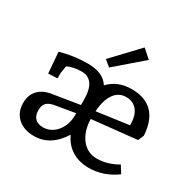

<svg xmlns="http://www.w3.org/2000/svg" viewBox="-164 -916 1105 1097"><g transform="rotate(30 388.0 -367.0)"><path d="M44 -124Q44 -176 74 -208.5Q104 -241 161 -250L336 -278V-313Q336 -446 244 -446Q192 -446 152 -427L144 -380V-343L84 -340L73 -478Q161 -503 253 -503Q355 -503 393 -441Q451 -502 542 -502Q723 -502 735 -306L719 -268L424 -237Q427 -155 466 -106.5Q505 -58 567 -58Q606 -58 643.5 -70.5Q681 -83 703 -98L733 -50Q648 11 554 11Q489 11 442 -18Q395 -47 370 -102Q300 10 191 10Q124 10 84 -26.5Q44 -63 44 -124ZM211 -59Q246 -59 274.5 -79Q303 -99 319.5 -133.5Q336 -168 336 -211V-224L201 -201Q168 -194 154 -178Q140 -162 140 -131Q140 -96 158.5 -77.5Q177 -59 211 -59ZM637 -318V-321Q637 -382 611 -414.5Q585 -447 538 -447Q489 -447 460 -405.5Q431 -364 426 -289ZM328 -577 487 -745 543 -695 368 -544Z"/></g></svg>

Font: Andada Pro Medium
Style: Regular
Weight: 500
Designer: Carolina Giovagnoli
Foundry: Huerta Tipografica
Version: Version 3.005; ttfautohint (v1.8.4)